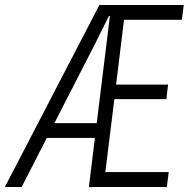

<svg xmlns="http://www.w3.org/2000/svg" viewBox="-82 -747 754 767"><path d="M-62.5 0 315 -727H362.5L362 -713.5L358.5 -683H353L297 -570.5L4.5 0ZM273 0 362.5 -727H652L644.5 -668H389.5L416.5 -693.5L380 -394.5L357.5 -409H589.5L582.5 -351H354.5L376.5 -364.5L335 -29L315 -59.5H592L584.5 0ZM59 -196 91 -255H325L317.5 -196Z"/></svg>

Font: Spline Sans Mono Light
Style: Italic
Weight: 300
Italic angle: -4°
Monospace: yes
Version: Version 1.004